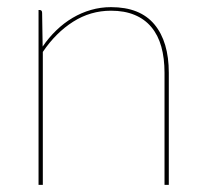

<svg xmlns="http://www.w3.org/2000/svg" viewBox="-20 -518 568 538"><path d="M88 0V-490H91Q98 -490 98 -482L99.5 -387.5Q116.5 -412.5 137.8 -433Q159 -453.5 183.5 -468Q208 -482.5 235 -490.2Q262 -498 291 -498Q372.5 -498 412.8 -449.5Q453 -401 453 -314V0H441V-314Q441 -355 432 -387.2Q423 -419.5 404.2 -442Q385.5 -464.5 357.2 -476.2Q329 -488 291 -488Q233.5 -488 185 -457.2Q136.5 -426.5 100 -372.5V0Z"/></svg>

Font: Lato Hairline
Style: Regular
Weight: 250
Designer: Lukasz Dziedzic
Foundry: Lukasz Dziedzic
Version: Version 1.104; Western+Polish opensource